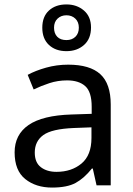

<svg xmlns="http://www.w3.org/2000/svg" viewBox="-20 -837 601 867"><path d="M288 -545Q386 -545 433 -502Q480 -459 480 -365V0H416L399 -76H395Q360 -32 321.5 -11Q283 10 215 10Q142 10 94 -28.5Q46 -67 46 -149Q46 -229 109 -272.5Q172 -316 303 -320L394 -323V-355Q394 -422 365 -448Q336 -474 283 -474Q241 -474 203 -461.5Q165 -449 132 -433L105 -499Q140 -518 188 -531.5Q236 -545 288 -545ZM314 -259Q214 -255 175.5 -227Q137 -199 137 -148Q137 -103 164.5 -82Q192 -61 235 -61Q303 -61 348 -98.5Q393 -136 393 -214V-262ZM280 -606Q231 -606 201 -634Q171 -662 171 -712Q171 -762 201 -789.5Q231 -817 280 -817Q327 -817 359 -789.5Q391 -762 391 -713Q391 -662 359.5 -634Q328 -606 280 -606ZM280 -656Q305 -656 320.5 -671Q336 -686 336 -712Q336 -738 320 -753Q304 -768 280 -768Q256 -768 240 -753Q224 -738 224 -712Q224 -686 238.5 -671Q253 -656 280 -656Z"/></svg>

Font: Noto Sans Old Hungarian
Style: Regular
Weight: 400
Designer: Monotype Design Team
Foundry: Monotype Imaging Inc.
Version: Version 2.005; ttfautohint (v1.8.4.7-5d5b)